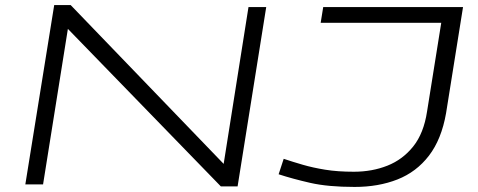

<svg xmlns="http://www.w3.org/2000/svg" viewBox="-20 -728 1887 758"><path d="M80 0 194 -708H259L863 -81L961 -700H1031L918 8H852L248 -614L150 0ZM1080 -40 1100 -101Q1136 -89 1175.5 -77.5Q1215 -66 1264 -58Q1313 -50 1377 -50Q1449 -50 1509.5 -74Q1570 -98 1611.5 -150Q1653 -202 1666 -288L1722 -638H1246L1256 -700H1808L1741 -281Q1723 -178 1673.5 -113.5Q1624 -49 1549 -19.5Q1474 10 1380 10Q1275 10 1205 -6Q1135 -22 1080 -40Z"/></svg>

Font: Georama ExtraExtended Light
Style: Italic
Weight: 300
Width: 8
Italic angle: -9°
Designer: Jean-Baptiste Levee
Foundry: Production Type
Version: Version 1.000